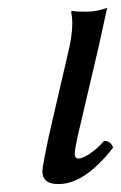

<svg xmlns="http://www.w3.org/2000/svg" viewBox="-20 -459 308 489"><path d="M245.1 -100.1Q262.2 -100.1 268.1 -83Q195.8 9.8 128.9 9.8Q87.9 9.8 87.9 -22.9Q87.9 -34.7 105 -115.2L152.8 -321.8Q164.1 -367.7 164.1 -398.9Q164.1 -414.6 161.1 -429.2L164.1 -431.2Q171.9 -429.2 199.2 -429.2Q226.1 -429.2 252.9 -439L231.9 -342.8L180.2 -122.1Q170.4 -79.1 170.4 -67.9Q170.4 -55.2 180.2 -55.2Q189.9 -55.2 208.5 -67.4Q227.1 -79.6 245.1 -100.1Z"/></svg>

Font: Linux Libertine G
Style: Italic
Weight: 400
Italic angle: -12°
Designer: Philipp H. Poll
Foundry: Philipp H. Poll
Version: Version 5.1.3